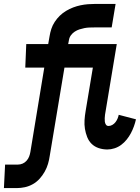

<svg xmlns="http://www.w3.org/2000/svg" viewBox="-95 -755 715 980"><path d="M-75 205 -69 85H-3Q9 85 20.5 80Q32 75 40.5 65.5Q49 56 53.5 44.5Q58 33 60 21L131 -410H34L39 -530H151L158 -570Q161 -589 167 -607.5Q173 -626 184.5 -643.5Q196 -661 210.5 -675Q225 -689 242.5 -699.5Q260 -710 278.5 -717Q297 -724 316 -728Q335 -732 354 -733.5Q373 -735 392 -735H495L475 -615H386Q373 -615 360.5 -614.5Q348 -614 335.5 -611.5Q323 -609 310.5 -605Q298 -601 286.5 -593.5Q275 -586 267 -575Q259 -564 257 -551L253 -530H309V-524L306 -470L305 -441V-440L303 -410H234L159 40Q156 61 150 81.5Q144 102 133 121.5Q122 141 107 157.5Q92 174 72.5 185Q53 196 32 200.5Q11 205 -9 205ZM453 8Q430 8 409 1Q388 -6 373 -20.5Q358 -35 350 -55.5Q342 -76 338.5 -97.5Q335 -119 336.5 -142Q338 -165 342 -188L379 -410H303L305 -440V-441L306 -470L309 -524V-530H501L441 -169Q440 -160 439.5 -151.5Q439 -143 440 -134.5Q441 -126 445.5 -119Q450 -112 459 -112Q469 -112 478.5 -117.5Q488 -123 494.5 -131.5Q501 -140 505 -149.5Q509 -159 511 -169L599 -146Q595 -128 588.5 -110Q582 -92 573 -75Q564 -58 551.5 -42.5Q539 -27 523.5 -15.5Q508 -4 489.5 2Q471 8 453 8Z"/></svg>

Font: Iosevka Curly Heavy Extended
Style: Italic
Weight: 900
Width: 7
Italic angle: -9°
Monospace: yes
Designer: Belleve Invis
Foundry: Belleve Invis
Version: Version 11.1.0; ttfautohint (v1.8.3)